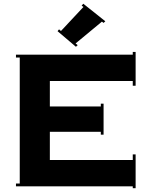

<svg xmlns="http://www.w3.org/2000/svg" viewBox="-20 -991 786 1021"><path d="M293.9 -835 304.2 -826.2 423.8 -954.1 414.1 -960.9 422.9 -971.2 540 -877.9 530.8 -869.1 522 -876 381.8 -759.8 393.1 -751 383.8 -742.2 286.1 -825.2ZM64.9 0V-15.1H85V-685.1H64.9V-700.2H686V-714.8H701.2V-535.2H686V-560.1H245.1V-424.8H516.1V-439.9H530.8V-274.9H516.1V-290H245.1V-140.1H686V-169.9H701.2V9.8H686V0Z"/></svg>

Font: Copperplate CC
Style: Bold
Weight: 700
Designer: indestructible type*
Foundry: Cowboy Collective
Version: Version 1.000